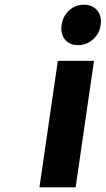

<svg xmlns="http://www.w3.org/2000/svg" viewBox="-20 -797 449 817"><path d="M147.9 0 226.1 -538.1H379.9L301.8 0ZM408.2 -690.9Q403.3 -653.8 376 -629.4Q348.6 -605 312 -605Q275.9 -605 256.3 -629.2Q236.8 -653.3 242.2 -690.9Q247.6 -728.5 273.9 -752.7Q300.3 -776.9 336.9 -776.9Q373.5 -776.9 393.6 -752.7Q413.6 -728.5 408.2 -690.9Z"/></svg>

Font: Trueno SemiBold
Style: Italic
Weight: 600
Designer: Julieta Ulanovsky
Foundry: Julieta Ulanovsky
Version: Version 3.001b | FøM Fix